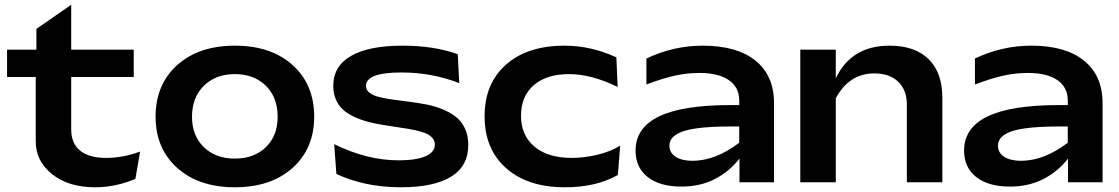

<svg xmlns="http://www.w3.org/2000/svg" viewBox="-20 -770 4727 811"><path d="M130.9 -172.9V-444.8H9.8V-560.1H133.8V-647.9L280.8 -750V-560.1H544.9V-444.8H280.8V-223.1Q280.8 -164.1 318.6 -133.5Q356.4 -103 428.2 -103Q499.5 -103 571.8 -129.9L551.8 -14.2Q467.3 21 381.8 21Q269.5 21 200.2 -34.2Q130.9 -89.4 130.9 -172.9Z M637.2 -276.9Q637.2 -413.1 728.5 -495.1Q819.8 -577.1 972.2 -577.1Q1125 -577.1 1216.1 -495.1Q1307.1 -413.1 1307.1 -276.9Q1307.1 -142.6 1215.8 -60.8Q1124.5 21 972.2 21Q819.8 21 728.5 -60.8Q637.2 -142.6 637.2 -276.9ZM972.2 -100.1Q1052.7 -100.1 1102.8 -148.2Q1152.8 -196.3 1152.8 -276.9Q1152.8 -358.9 1102.8 -408Q1052.7 -457 972.2 -457Q891.1 -457 841.1 -407.7Q791 -358.4 791 -276.9Q791 -196.8 841.1 -148.4Q891.1 -100.1 972.2 -100.1Z M1387.7 -407.2Q1387.7 -490.7 1462.9 -533.9Q1538.1 -577.1 1680.7 -577.1Q1813 -577.1 1913.6 -541L1919.9 -418.9Q1804.2 -463.9 1675.8 -463.9Q1525.9 -463.9 1525.9 -407.2Q1525.9 -389.6 1540.8 -378.2Q1555.7 -366.7 1580.6 -360.4Q1605.5 -354 1637.9 -349.6Q1670.4 -345.2 1706.3 -340.6Q1742.2 -335.9 1777.8 -329.3Q1813.5 -322.8 1845.9 -309.8Q1878.4 -296.9 1903.3 -278.3Q1928.2 -259.8 1943.1 -229Q1958 -198.2 1958 -158.2Q1958 -68.4 1885.3 -23.7Q1812.5 21 1673.8 21Q1521.5 21 1400.9 -35.2L1391.6 -161.1Q1530.3 -92.8 1663.6 -92.8Q1737.3 -92.8 1777.1 -109.9Q1816.9 -127 1816.9 -159.2Q1816.9 -178.2 1802.2 -191.7Q1787.6 -205.1 1762.7 -212.6Q1737.8 -220.2 1705.6 -225.6Q1673.3 -231 1637.7 -236.1Q1602.1 -241.2 1566.7 -248Q1531.2 -254.9 1499 -266.8Q1466.8 -278.8 1441.9 -296.1Q1417 -313.5 1402.3 -341.8Q1387.7 -370.1 1387.7 -407.2Z M2364.7 -577.1Q2476.6 -577.1 2583.5 -527.8L2588.9 -402.8Q2477.5 -457 2383.8 -457Q2288.6 -457 2234.6 -410.2Q2180.7 -363.3 2180.7 -280.8Q2180.7 -198.7 2237.3 -150.9Q2293.9 -103 2395.5 -103Q2449.2 -103 2504.9 -116.7Q2560.5 -130.4 2599.6 -154.8L2589.8 -30.8Q2498.5 21 2365.7 21Q2209 21 2117.9 -59.6Q2026.9 -140.1 2026.9 -278.8Q2026.9 -417 2117.4 -497.1Q2208 -577.1 2364.7 -577.1Z M2664.6 -133.8Q2664.6 -230.5 2763.9 -278.3Q2863.3 -326.2 3065.4 -326.2H3102.5V-345.2Q3102.5 -401.4 3058.6 -431.6Q3014.6 -461.9 2933.6 -461.9Q2882.3 -461.9 2831.3 -450.7Q2780.3 -439.5 2710.4 -413.1V-522.9Q2824.7 -577.1 2948.2 -577.1Q3092.8 -577.1 3171.1 -513.9Q3249.5 -450.7 3249.5 -334V0H3103.5V-100.1Q3060.5 -44.9 2998.8 -13.4Q2937 18.1 2858.4 18.1Q2767.1 18.1 2715.8 -22.2Q2664.6 -62.5 2664.6 -133.8ZM2807.6 -154.8Q2807.6 -125 2833.7 -107.9Q2859.9 -90.8 2905.3 -90.8Q3002 -90.8 3102.5 -167V-235.8H3069.3Q2927.7 -235.8 2867.7 -216.1Q2807.6 -196.3 2807.6 -154.8Z M3360.4 0V-560.1H3510.3V-439Q3575.7 -577.1 3737.3 -577.1Q3844.7 -577.1 3902.6 -520Q3960.4 -462.9 3960.4 -357.9V0H3810.5V-328.1Q3810.5 -389.6 3773.9 -424.8Q3737.3 -460 3673.3 -460Q3566.9 -460 3510.3 -355V0Z M4052.2 -133.8Q4052.2 -230.5 4151.6 -278.3Q4251 -326.2 4453.1 -326.2H4490.2V-345.2Q4490.2 -401.4 4446.3 -431.6Q4402.3 -461.9 4321.3 -461.9Q4270 -461.9 4219 -450.7Q4168 -439.5 4098.1 -413.1V-522.9Q4212.4 -577.1 4335.9 -577.1Q4480.5 -577.1 4558.8 -513.9Q4637.2 -450.7 4637.2 -334V0H4491.2V-100.1Q4448.2 -44.9 4386.5 -13.4Q4324.7 18.1 4246.1 18.1Q4154.8 18.1 4103.5 -22.2Q4052.2 -62.5 4052.2 -133.8ZM4195.3 -154.8Q4195.3 -125 4221.4 -107.9Q4247.6 -90.8 4293 -90.8Q4389.6 -90.8 4490.2 -167V-235.8H4457Q4315.4 -235.8 4255.4 -216.1Q4195.3 -196.3 4195.3 -154.8Z"/></svg>

Font: Mattone
Style: Regular
Weight: 400
Width: 6
Designer: Nunzio Mazzaferro
Foundry: Collletttivo
Version: Version 2.000;Glyphs 3.2 (3217)